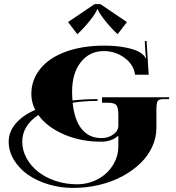

<svg xmlns="http://www.w3.org/2000/svg" viewBox="-20 -679 849 926"><path d="M464.2 -659.1 592.2 -572.6 547.2 -514Q514.4 -544.6 484.9 -581.9Q455.4 -619.3 452.4 -633.7H448Q444.9 -619.3 415.4 -581.9Q385.9 -544.6 353.1 -514L308.1 -572.6L436.2 -659.1ZM131.1 -225.1Q131.1 -294.6 174.8 -347.9Q218.5 -401.2 298.5 -430.1Q378.5 -458.9 483.4 -458.9Q540.2 -458.9 587.4 -449.5Q634.6 -440.1 658.2 -424.4Q677.9 -410 681.4 -399.5L684.9 -400.3Q681.8 -410.8 681.4 -424.8L678.3 -480.8L687.1 -481.2L697.1 -318.6H631.6L631.1 -321.2Q622.8 -370.2 578.9 -401.4Q535 -432.7 480.8 -432.7Q411.7 -432.7 369.8 -379.4Q327.8 -326 327.8 -238.2Q327.8 -215 329.5 -194.5Q386.8 -201 450.2 -201V-192.3Q386.4 -192.3 330.4 -183.6Q338.7 -100.1 374.1 -56.6Q409.5 -13.1 469.4 -13.1Q503.1 -13.1 526.9 -30.8Q550.7 -48.5 550.7 -73.4V-122.4Q550.7 -159.5 541.5 -171.5Q532.3 -183.6 498.3 -183.6H472V-209.8H795.5V-201H769.2Q745.2 -201 739.7 -190.1Q734.3 -179.2 734.3 -148.6V-62.1Q734.3 -14.9 713.9 29.3Q693.6 73.4 656.5 109Q619.3 144.7 569.9 171.3Q520.5 198 459.1 212.6Q397.7 227.3 332.6 227.3Q269.2 227.3 211.8 209.6Q154.3 191.9 112.8 162.2Q71.2 132.4 46.5 91.1Q21.9 49.8 21.9 4.4Q21.9 -43.3 55.1 -82.6Q88.3 -121.9 149.9 -149Q131.1 -185.8 131.1 -225.1ZM550.7 -24.9Q518.8 4.4 467.7 4.4Q369.3 4.4 287.8 -31Q206.3 -66.4 164.8 -124.6Q87.4 -72.6 87.4 4.4Q87.4 46.3 108.4 84.4Q129.4 122.4 164.6 149.9Q199.7 177.4 248.5 193.6Q297.2 209.8 351 209.8Q405.2 209.8 451.3 185.3Q497.4 160.8 524 118.4Q550.7 76 550.7 26.2Z"/></svg>

Font: Wabroye
Style: Medium
Weight: 500
Designer: gluk
Foundry: gluk
Version: Version 0.14